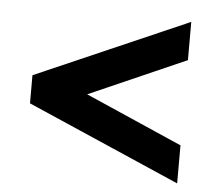

<svg xmlns="http://www.w3.org/2000/svg" viewBox="-42 -642 663 591"><g transform="rotate(5 289.0 -346.5)"><path d="M53.2 -303.2V-390.1L525.9 -596.2V-478L226.1 -346.2L525.9 -214.8V-97.2Z"/></g></svg>

Font: LT Superior
Style: Bold
Weight: 400
Designer: Daniel Lyons
Foundry: LyonsType
Version: Version 1.000